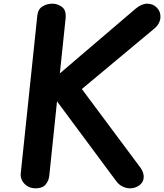

<svg xmlns="http://www.w3.org/2000/svg" viewBox="-20 -1024 893 1044"><path d="M174 0Q137 0 113.2 -24.5Q89.5 -49 93 -83L183 -940.5Q186.5 -973.5 210.5 -988.8Q234.5 -1004 265 -1004Q293 -1004 317.2 -986Q341.5 -968 336.5 -922L305.5 -625L716 -975.5Q733 -990 749.2 -997Q765.5 -1004 780.5 -1004Q811.5 -1004 832.2 -983Q853 -962 852.5 -933Q852.5 -917 844.5 -900Q836.5 -883 819 -868.5L425 -540L742 -114.5Q752.5 -100.5 757 -87.2Q761.5 -74 761.5 -62.5Q761.5 -34.5 738.8 -17.2Q716 0 686.5 0Q667 0 647 -9.5Q627 -19 612 -39L290 -473L248 -69Q245 -40 227.5 -20Q210 0 174 0Z"/></svg>

Font: Edu NSW ACT Cursive
Style: Regular
Weight: 400
Designer: Tina and Corey Anderson, Eben Sorkin, Mirko Velimirovic
Foundry: Sorkin Type Co.
Version: Version 2.000